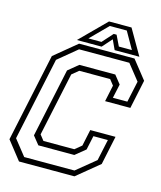

<svg xmlns="http://www.w3.org/2000/svg" viewBox="-125 -948 872 1039"><g transform="rotate(15 311.0 -429.0)"><path d="M81 0 0 -103 105 -597 230 -700H540.5L622 -597L588 -436H446.5L466 -528L442 -558.5H269L232 -528L156 -172L180 -141.5H353L390 -172L409.5 -264H551L517 -103L391.5 0ZM102 -30.5H383.5L490 -117.5L515.5 -236.5H434.5L417.5 -157.5L361 -111.5H159.5L122.5 -157.5L204.5 -543L261 -589.5H462.5L499.5 -543L482.5 -464.5H563.5L589 -583L519.5 -670.5H238L132 -583L33 -117.5ZM355.5 -858H481.5L563.5 -716H425L400 -770L352 -716H213.5ZM366 -835.5 271.5 -740.5H344.5L397.5 -799.5H413.5L442 -740.5H515L461 -835.5Z"/></g></svg>

Font: Tourney Light
Style: Italic
Weight: 300
Italic angle: -12°
Version: Version 1.015